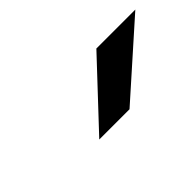

<svg xmlns="http://www.w3.org/2000/svg" viewBox="-21 -973 561 561"><g transform="rotate(-45 259.5 -693.0)"><path d="M176 -596 358 -790H519L301 -596Z"/></g></svg>

Font: Georama ExtraExtended SemiBold
Style: Italic
Weight: 600
Width: 8
Italic angle: -9°
Designer: Jean-Baptiste Levee
Foundry: Production Type
Version: Version 1.000